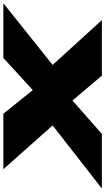

<svg xmlns="http://www.w3.org/2000/svg" viewBox="202 -864 626 1142"><g transform="rotate(-90 515.0 -293.0)"><path d="M-35.5 0 340 -293 79.5 -586H409.5L550 -411L741.5 -586H1066.5L700 -293L966.5 0H636.5L488 -175L289.5 0Z"/></g></svg>

Font: Anybody UltraExpanded Black
Style: Italic
Weight: 900
Width: 9
Italic angle: -10°
Designer: Tyler Finck
Foundry: Etcetera Type Company
Version: Version 1.010; ttfautohint (v1.8.3) -l 8 -r 50 -G 200 -x 14 